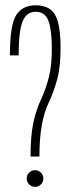

<svg xmlns="http://www.w3.org/2000/svg" viewBox="-20 -700 273 726"><path d="M95.5 -108Q95.5 -186 106.2 -236.5Q117 -287 137.5 -329Q153 -363.5 164.5 -407Q176 -450.5 176 -516Q176 -585 163.5 -620.2Q151 -655.5 114.5 -655.5Q80.5 -655.5 65.5 -619Q50.5 -582.5 50.5 -490.5H17.5Q17.5 -605.5 41.2 -642.8Q65 -680 114.5 -680Q168 -680 188.5 -643.5Q209 -607 209 -519Q209 -445 195.5 -397.2Q182 -349.5 165.5 -315Q147 -276.5 138 -226.2Q129 -176 129 -108ZM112.5 6.5Q99.5 6.5 90.2 -2.8Q81 -12 81 -25Q81 -38 90.2 -47.2Q99.5 -56.5 112.5 -56.5Q125.5 -56.5 134.8 -47.2Q144 -38 144 -25Q144 -12 134.8 -2.8Q125.5 6.5 112.5 6.5Z"/></svg>

Font: Anybody Condensed ExtraLight
Style: Regular
Weight: 200
Width: 3
Designer: Tyler Finck
Foundry: Etcetera Type Company
Version: Version 1.010; ttfautohint (v1.8.3) -l 8 -r 50 -G 200 -x 14 